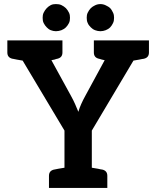

<svg xmlns="http://www.w3.org/2000/svg" viewBox="-20 -921 766 941"><path d="M693 -723H675H634H574H440V-664C440 -647 448 -637 465 -633C466 -633 467 -633 469 -632C471 -632 475 -630 479 -629C483 -628 488 -627 493 -626L398 -451C390 -437 384 -424 378 -411C372 -398 368 -386 364 -373C359 -385 354 -398 348 -411C342 -424 336 -437 328 -451L232 -626C237 -627 243 -628 247 -629C251 -630 254 -631 256 -632C258 -632 260 -633 261 -633C278 -637 286 -647 286 -664V-723H151H91H50H32H16V-664C16 -647 24 -637 41 -633C42 -633 44 -633 47 -632C50 -632 55 -630 62 -629C69 -628 79 -626 91 -624L296 -281V-99C284 -97 273 -95 266 -94C259 -93 254 -92 251 -91C248 -90 246 -90 245 -90C228 -86 220 -76 220 -59V0H296H430H506V-59C506 -76 498 -86 481 -90C480 -90 477 -91 474 -91C471 -91 467 -93 460 -94C453 -95 442 -97 430 -99V-281L634 -624C646 -626 656 -628 663 -629C670 -630 675 -632 678 -632C681 -632 683 -633 685 -633C702 -637 710 -647 710 -664V-723ZM323 -834C323 -843 322 -851 318 -859C314 -867 309 -875 303 -881C297 -887 289 -892 281 -896C273 -900 263 -901 254 -901C245 -901 237 -900 229 -896C221 -892 215 -887 209 -881C203 -875 198 -867 194 -859C190 -851 189 -843 189 -834C189 -825 190 -816 194 -808C198 -800 203 -793 209 -787C215 -781 221 -776 229 -773C237 -770 245 -768 254 -768C263 -768 273 -770 281 -773C289 -776 297 -781 303 -787C309 -793 314 -800 318 -808C322 -816 323 -825 323 -834ZM539 -834C539 -843 538 -851 534 -859C530 -867 526 -875 520 -881C514 -887 506 -891 498 -895C490 -899 481 -901 472 -901C463 -901 454 -899 446 -895C438 -891 431 -887 425 -881C419 -875 414 -867 410 -859C406 -851 405 -843 405 -834C405 -825 406 -816 410 -808C413 -800 419 -793 425 -787C431 -781 438 -776 446 -773C454 -770 463 -768 472 -768C481 -768 490 -770 498 -773C506 -776 514 -781 520 -787C526 -793 530 -800 534 -808C538 -816 539 -825 539 -834Z"/></svg>

Font: SVN-Aleo
Style: Bold
Weight: 700
Designer: Alessio Laiso
Version: Version 1.2.2